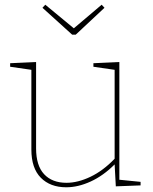

<svg xmlns="http://www.w3.org/2000/svg" viewBox="-20 -788 648 814"><path d="M486 -26 576 -17V-2L471 2L466 -91Q418 -43 364.5 -18.5Q311 6 261 6Q193 6 153 -34.5Q113 -75 113 -154V-492L23 -505V-520L133 -525V-159Q133 -86 167 -49.5Q201 -13 262 -13Q310 -13 363.5 -38.5Q417 -64 466 -115V-492L376 -505V-520L486 -525ZM293 -668 411 -768 423 -755 301 -641H286L160 -755L172 -768Z"/></svg>

Font: Bitter Pro Thin
Style: Regular
Weight: 250
Designer: Sol Matas, and Bitter project Authors
Foundry: Sol Matas
Version: Version 1.010